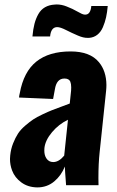

<svg xmlns="http://www.w3.org/2000/svg" viewBox="-20 -814 514 844"><path d="M371.1 -647.5Q368.7 -647.5 366.2 -647.5Q346.7 -647 322.3 -657.7Q294.9 -669.4 270 -682.1Q245.1 -694.8 231.4 -694.8Q204.1 -694.8 200.2 -653.8H122.6Q125.5 -686 131.6 -709.5Q137.7 -732.9 148.7 -752.2Q159.7 -771.5 177.7 -782Q195.8 -792.5 220.7 -793.9Q224.6 -794.4 229 -794.4Q251 -794.4 272.9 -785.6Q299.3 -775.4 320.3 -763.2Q341.3 -751 350.1 -750Q364.7 -748 372.3 -758.3Q379.9 -768.6 381.3 -787.6H453.6Q451.2 -759.8 446.3 -737.8Q441.4 -715.8 432.4 -694.6Q423.3 -673.3 407.7 -661.1Q392.1 -648.9 371.1 -647.5ZM213.9 -101.6Q238.8 -101.6 262.2 -129.9L278.8 -287.6Q238.3 -268.1 208.7 -232.9Q179.2 -197.8 175.3 -163.6Q174.8 -157.7 174.8 -152.3Q174.8 -131.8 183.6 -118.2Q194.3 -101.6 213.9 -101.6ZM144 9.8Q103 9.3 74 -12Q44.9 -33.2 33.2 -64.5Q23.9 -88.9 23.9 -115.2Q23.9 -123 24.9 -130.9Q27.8 -159.2 37.6 -183.8Q47.4 -208.5 59.1 -226.6Q70.8 -244.6 90.8 -261.7Q110.8 -278.8 126.2 -289.1Q141.6 -299.3 167.5 -311.5Q193.4 -323.7 207.8 -329.3Q222.2 -335 249.5 -345Q276.9 -355 286.6 -358.9L292.5 -415.5Q293 -423.3 293 -429.7Q293 -445.3 289.1 -455.1Q283.2 -468.8 263.2 -468.8Q228.5 -468.8 221.2 -420.9L213.4 -378.9L63.5 -385.3Q63.5 -386.7 64.9 -395Q66.4 -403.3 66.9 -404.3Q84 -498.5 139.6 -543.2Q195.3 -587.9 290.5 -587.9Q376 -587.9 415 -540.5Q447.3 -501.5 447.8 -440.4Q447.8 -427.7 446.3 -413.6L418 -145Q412.6 -95.2 412.6 -30.8Q412.6 -15.6 413.1 0H270.5Q265.1 -68.8 265.1 -82Q249.5 -42.5 218.3 -16.4Q187 9.8 144 9.8Z"/></svg>

Font: Oswald
Style: Bold
Weight: 700
Designer: Vernon Adams
Foundry: Vernon Adams
Version: 3.0; ttfautohint (v0.94.23-7a4d-dirty) -l 8 -r 50 -G 200 -x 